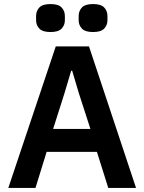

<svg xmlns="http://www.w3.org/2000/svg" viewBox="-20 -927 712 947"><path d="M651 0H514L458 -178H210L155 0H21L255 -698H419ZM426 -291 369 -467 336 -578H331L298 -467L242 -291ZM229 -769Q190 -769 174 -786Q158 -803 158 -827V-848Q158 -873 174 -890Q190 -907 229 -907Q268 -907 284 -890Q300 -873 300 -848V-827Q300 -803 284 -786Q268 -769 229 -769ZM439 -769Q400 -769 384 -786Q368 -803 368 -827V-848Q368 -873 384 -890Q400 -907 439 -907Q478 -907 494 -890Q510 -873 510 -848V-827Q510 -803 494 -786Q478 -769 439 -769Z"/></svg>

Font: IBM Plex Sans SemiBold
Style: Regular
Weight: 600
Designer: Mike Abbink, Paul van der Laan, Pieter van Rosmalen
Foundry: Bold Monday
Version: Version 3.201